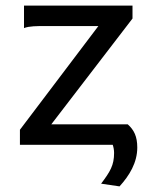

<svg xmlns="http://www.w3.org/2000/svg" viewBox="-20 -518 548 687"><path d="M65.9 -498V-417.5C84 -424.8 112.8 -424.8 141.6 -424.8H332L51.3 -53.7V0H383.3C386.2 8.3 388.2 18.6 388.2 29.3C388.2 73.2 374.5 95.7 341.8 139.2L407.7 148.9C442.9 110.4 471.2 64 471.2 9.8C471.2 -29.8 459.5 -53.2 437 -73.2H163.6L454.1 -451.7V-498Z"/></svg>

Font: Andika
Style: Regular
Weight: 400
Designer: Victor Gaultney, Annie Olsen, Julie Remington, Don Collingsworth, Eric Hays
Foundry: SIL International
Version: Version 1.000